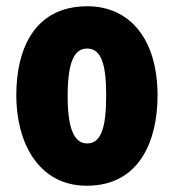

<svg xmlns="http://www.w3.org/2000/svg" viewBox="-20 -583 556 613"><path d="M483 -278C483 -460 393 -563 259 -563C97 -563 32 -437 32 -278C32 -132 100 10 257 10C427 10 483 -136 483 -278ZM196 -276C196 -380 215 -428 258 -428C303 -428 319 -379 319 -278C319 -176 303 -125 258 -125C215 -125 196 -177 196 -276Z"/></svg>

Font: Noto Sans Georgian ExtraCondensed Black
Style: Regular
Weight: 900
Width: 2
Designer: Monotype Design Team, Akaki Razmadze
Foundry: Google LLC
Version: Version 2.005